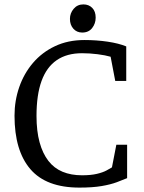

<svg xmlns="http://www.w3.org/2000/svg" viewBox="-20 -842 653 873"><path d="M341 11Q190 11 118 -73Q46 -157 46 -316Q46 -384 67.5 -446Q89 -508 130 -556Q171 -604 230 -632Q289 -660 364 -660Q419 -660 469.5 -652.5Q520 -645 554 -631V-474H504L483 -584Q459 -591 423.5 -595.5Q388 -600 353 -600Q284 -600 238 -568.5Q192 -537 169 -474Q146 -411 146 -315Q146 -246 160 -195Q174 -144 200 -110.5Q226 -77 264.5 -61Q303 -45 353 -45Q393 -45 420.5 -51.5Q448 -58 464.5 -67Q481 -76 489 -81L509 -184H558V-32Q539 -24 511 -13.5Q483 -3 442 4Q401 11 341 11ZM354 -694Q329 -694 313.5 -711.5Q298 -729 298 -756Q298 -782 315 -802Q332 -822 359 -822Q384 -822 399.5 -806Q415 -790 415 -762Q415 -735 399 -714.5Q383 -694 354 -694Z"/></svg>

Font: Faustina
Style: Regular
Weight: 400
Designer: Alfonso Garcia
Foundry: http://www.omnibus-type.com
Version: Version 1.200